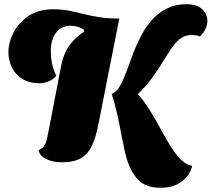

<svg xmlns="http://www.w3.org/2000/svg" viewBox="-20 -748 1004 911"><path d="M632 -299 510 -303Q532 -311 548 -338Q564 -365 578.5 -404.5Q593 -444 610 -489.5Q627 -535 650 -579Q673 -623 705 -658Q734 -689 773.5 -708.5Q813 -728 864 -728Q914 -728 939 -704.5Q964 -681 964 -649Q964 -631 955.5 -612Q947 -593 929 -575Q919 -579 908.5 -580.5Q898 -582 890 -582Q864 -582 844.5 -570.5Q825 -559 808.5 -538.5Q792 -518 775 -491Q758 -464 738.5 -432.5Q719 -401 693 -367Q667 -333 632 -299ZM742 143Q675 143 640 109Q605 75 585 17Q577 -8 571 -34.5Q565 -61 559.5 -90.5Q554 -120 547.5 -153Q541 -186 532 -223.5Q523 -261 510 -303L628 -307Q651 -285 673.5 -251.5Q696 -218 717.5 -180Q739 -142 760 -104Q781 -66 802.5 -34.5Q824 -3 846.5 16.5Q869 36 892 39Q880 86 840.5 114.5Q801 143 742 143ZM273 22Q230 22 198 6Q166 -10 164 -36Q181 -43 189.5 -55.5Q198 -68 203 -90Q208 -112 215 -149L270 -436Q283 -504 322 -548.5Q361 -593 418.5 -619.5Q476 -646 546 -660L447 -159Q436 -101 418 -60.5Q400 -20 366.5 1Q333 22 273 22ZM168 -353Q118 -353 85 -374Q52 -395 36 -429Q20 -463 20 -500Q20 -547 44.5 -594Q69 -641 116 -672.5Q163 -704 232 -704Q274 -704 308.5 -697Q343 -690 376.5 -681.5Q410 -673 450.5 -666.5Q491 -660 546 -660L380 -598L377 -609Q356 -620 339.5 -623Q323 -626 313 -626Q272 -626 246.5 -593.5Q221 -561 221 -505Q221 -476 226 -450Q231 -424 247 -388Q231 -369 208 -361Q185 -353 168 -353Z"/></svg>

Font: Sansita Swashed Light Black
Style: Regular
Weight: 900
Version: Version 1.003